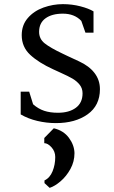

<svg xmlns="http://www.w3.org/2000/svg" viewBox="-20 -583 552 928"><path d="M80 0ZM121 -140 140 -79Q165 -57 193.5 -47.5Q222 -38 260 -38Q314 -38 346.5 -62Q379 -86 379 -132Q379 -156 365 -173.5Q351 -191 330.5 -203Q310 -215 272 -232L237 -248Q167 -280 126 -318Q85 -356 85 -413Q85 -462 114.5 -496Q144 -530 190 -546.5Q236 -563 284 -563Q328 -563 368.5 -552.5Q409 -542 432 -528V-425H393L373 -482Q340 -517 284 -517Q231 -517 200 -494.5Q169 -472 169 -429Q169 -395 196 -373.5Q223 -352 280 -325L305 -313Q313 -309 362 -286.5Q411 -264 437 -230Q463 -196 463 -152Q463 -73 403.5 -30.5Q344 12 250 12Q205 12 160.5 1.5Q116 -9 80 -30V-140ZM340 157Q340 198 320.5 233.5Q301 269 273 293Q245 317 220 325L195 302V289Q221 277 234 245Q247 213 247 176Q247 149 229 129Q211 109 194 109V84L240 37Q287 48 313 83Q339 118 340 157Z"/></svg>

Font: Grenzecho Serif
Style: Serif-Regular
Weight: 400
Designer: Dan Reynolds
Foundry: Dan Reynolds
Version: Version 1.001; ttfautohint (v1.1) -l 5 -r 5 -G 72 -x 0 -D la